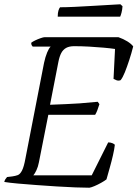

<svg xmlns="http://www.w3.org/2000/svg" viewBox="-27 -878 643 898"><path d="M391 0Q366 0 326 -1.5Q286 -3 238.5 -6Q191 -9 143.5 -12.5Q96 -16 56.5 -19.5Q17 -23 -7 -27Q-5 -35 -2 -39.5Q1 -44 6 -50L31 -53Q45 -55 56 -59Q67 -63 76 -80.5Q85 -98 92 -137L179 -584Q185 -612 193.5 -632.5Q202 -653 210 -660H126Q124 -662 121.5 -666Q119 -670 119 -678Q125 -683 137.5 -689Q150 -695 163 -699.5Q176 -704 181 -704H527Q550 -696 568.5 -684.5Q587 -673 596 -661Q588 -629 577.5 -597Q567 -565 557 -540Q547 -515 537 -503Q527 -499 517 -503Q507 -507 504 -509L511 -649Q491 -652 458.5 -655Q426 -658 389.5 -660Q353 -662 320 -662Q297 -662 282.5 -654Q268 -646 259.5 -630Q251 -614 246 -588L207 -388Q250 -390 280.5 -391Q311 -392 345 -394.5Q379 -397 430 -402L438 -391Q433 -375 428.5 -363Q424 -351 418 -341H199L155 -119Q151 -98 143.5 -82Q136 -66 129 -58H402L479 -212Q490 -212 499.5 -208Q509 -204 510 -200Q508 -181 501.5 -152.5Q495 -124 486.5 -94Q478 -64 471 -39Q462 -32 446 -23Q430 -14 414.5 -7.5Q399 -1 391 0ZM243 -800Q243 -818 246.5 -829Q250 -840 254 -844Q283 -844 323.5 -846Q364 -848 406.5 -850.5Q449 -853 483.5 -855Q518 -857 536 -858L546 -849Q545 -833 541.5 -819.5Q538 -806 535 -800Z"/></svg>

Font: Texturina Medium 12pt Thin
Style: Italic
Weight: 250
Italic angle: -11°
Version: Version 1.002